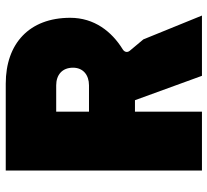

<svg xmlns="http://www.w3.org/2000/svg" viewBox="-48 -692 740 685"><g transform="rotate(-90 322.5 -350.0)"><path d="M56 0H266V-239H307L394 0H609L524 -209L483 -258C476 -267 479 -277 489 -283C552 -322 601 -384 601 -470C601 -616 509 -700 366 -700H56ZM360 -403H266V-520H360C397 -520 423 -499 423 -460C423 -424 397 -403 360 -403Z"/></g></svg>

Font: Finlandica Black
Style: Regular
Weight: 900
Designer: Niklas Ekholm, Juho Hiilivirta, Jaakko Suomalainen
Foundry: Helsinki Type Studio
Version: Version 2.000;Glyphs 3.2 (3202)